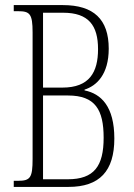

<svg xmlns="http://www.w3.org/2000/svg" viewBox="-20 -734 526 754"><path d="M34 0H249C371 0 429 -62 429 -190C429 -316 377 -366 312 -379V-382C359 -397 407 -441 407 -543C407 -658 348 -714 227 -714H34V-690H51C97 -690 108 -680 108 -607V-110C108 -36 99 -24 51 -24H34ZM225 -390H149V-684H228C328 -684 365 -634 365 -541C365 -450 331 -390 225 -390ZM246 -30H149V-359H247C354 -359 387 -303 387 -193C387 -82 350 -30 246 -30Z"/></svg>

Font: Noto Serif Devanagari ExtraCondensed ExtraLight
Style: Regular
Weight: 200
Width: 2
Designer: Universal Thirst, Indian Type Foundry and the Monotype Design Team
Foundry: Monotype Imaging Inc.
Version: Version 2.004